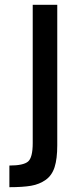

<svg xmlns="http://www.w3.org/2000/svg" viewBox="-20 -707 334 798"><path d="M218 -687V-103Q218 -47 207 -12.5Q196 22 170 40.5Q144 59 109.5 65Q75 71 19 71V-19Q77 -19 96.5 -35.5Q116 -52 116 -112V-687Z"/></svg>

Font: TitilliumText
Style: Medium
Weight: 500
Designer: Accademia di Belle Arti di Urbino and others
Foundry: Accademia di Belle Arti di Urbino and others.
Version: Version 60.001